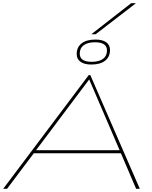

<svg xmlns="http://www.w3.org/2000/svg" viewBox="-50 -1179 951 1199"><path d="M-30 0 504 -710H514L823 0H800L705 -222H161L-6 0ZM175 -241H697L507 -683ZM520 -776Q477 -776 453 -793Q429 -810 429 -841Q429 -885 460 -908.5Q491 -932 546 -932Q590 -932 613.5 -915Q637 -898 637 -867Q637 -824 606.5 -800Q576 -776 520 -776ZM523 -793Q569 -793 593.5 -811.5Q618 -830 618 -864Q618 -915 543 -915Q497 -915 472.5 -896.5Q448 -878 448 -844Q448 -793 523 -793ZM520 -965 769 -1159H799L547 -965Z"/></svg>

Font: Georama Extra Expanded Thin
Style: Italic
Weight: 100
Width: 8
Italic angle: -9°
Designer: Jean-Baptiste Levee
Foundry: Production Type
Version: Version 1.000